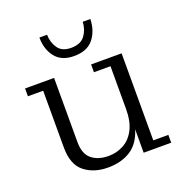

<svg xmlns="http://www.w3.org/2000/svg" viewBox="-131 -844 928 970"><g transform="rotate(-20 332.5 -359.0)"><path d="M319 -579Q252 -579 218.5 -621Q185 -663 185 -727H226Q227 -685 248.5 -654Q270 -623 319 -623Q370 -623 393 -654Q416 -685 418 -727H459Q457 -663 423 -621Q389 -579 319 -579ZM287 9Q211 9 161 -31Q111 -71 111 -163V-468H29V-510H185V-165Q185 -101 219.5 -73Q254 -45 311 -45Q353 -45 390.5 -65Q428 -85 450.5 -128Q473 -171 473 -239V-468H384V-510H548V-42H629V0H481V-126Q460 -56 410 -23.5Q360 9 287 9Z"/></g></svg>

Font: Montagu Slab 16pt Light
Style: Regular
Weight: 300
Designer: Florian Karsten
Foundry: Florian Karsten
Version: Version 1.000; ttfautohint (v1.8.3)